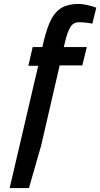

<svg xmlns="http://www.w3.org/2000/svg" viewBox="-20 -739 509 975"><path d="M174 -405H124L146 -500H195L202 -530Q219 -600 240 -640.5Q261 -681 294 -700Q327 -719 379 -719Q400 -719 425.5 -713Q451 -707 469 -700L449 -619Q412 -626 381 -626Q353 -626 338 -602.5Q323 -579 311 -529L304 -500H421L398 -407H283L189 0L127 216H29Z"/></svg>

Font: Cairo SemiBold
Style: Italic
Weight: 600
Italic angle: -13°
Designer: Mohamed Gaber, Accademia di Belle Arti di Urbino and others
Foundry: Kief Type Foundry, Accademia di Belle Arti di Urbino and others
Version: Version 3.011